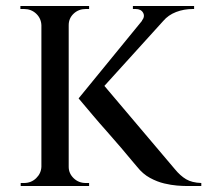

<svg xmlns="http://www.w3.org/2000/svg" viewBox="-20 -620 691 640"><path d="M315 -349 563 -56Q581 -34 600.5 -22.5Q620 -11 651 -10V0H601Q589 0 570 -1.5Q551 -3 527.5 -8.5Q504 -14 480 -27Q456 -40 437 -64Q435 -66 420.5 -83.5Q406 -101 384 -127Q362 -153 337 -181Q312 -209 290.5 -234.5Q269 -260 255.5 -276Q242 -292 242 -292ZM563 -593 292 -294 242 -292 488 -593ZM627 -600V-590H623Q593 -590 567 -580Q541 -570 524 -550L453 -551Q464 -565 457 -577.5Q450 -590 432 -590H423V-600H623ZM209 -600V0H118V-600ZM120 -64V0H49V-10Q49 -10 54.5 -10Q60 -10 60 -10Q84 -10 100.5 -26Q117 -42 118 -64ZM206 -64H209Q209 -42 225.5 -26Q242 -10 266 -10Q267 -10 272 -10Q277 -10 277 -10V0H206ZM206 -536V-600H277V-590Q277 -590 272 -590Q267 -590 266 -590Q242 -590 225.5 -574.5Q209 -559 209 -536ZM120 -536H118Q117 -559 100.5 -574.5Q84 -590 60 -590Q60 -590 54.5 -590Q49 -590 48 -590V-600H120Z"/></svg>

Font: Cinzel Medium
Style: Regular
Weight: 500
Designer: Natanael Gama
Version: Version 2.000